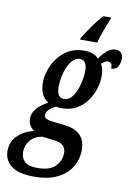

<svg xmlns="http://www.w3.org/2000/svg" viewBox="-155 -831 784 1136"><g transform="rotate(10 237.0 -263.0)"><path d="M262 -616Q281 -648 311 -691Q341 -734 371 -766H419L414 -753Q400 -718 386 -680.5Q372 -643 362 -606H260ZM133 240Q37 240 -6 206Q-49 172 -49 117Q-49 76 -29.5 47Q-10 18 21 -0.5Q52 -19 86 -26Q71 -36 60 -53Q49 -70 49 -94Q49 -128 71.5 -154.5Q94 -181 139 -206Q87 -238 87 -317Q87 -353 100 -393Q113 -433 139 -467.5Q165 -502 204 -524Q243 -546 295 -546Q322 -546 345 -538.5Q368 -531 383 -514Q403 -543 426.5 -563.5Q450 -584 479 -584Q501 -584 512 -570.5Q523 -557 523 -537Q523 -515 512 -492Q501 -469 470 -469Q473 -507 446 -507Q434 -507 425 -501Q416 -495 406 -487Q423 -459 423 -416Q423 -379 411 -339.5Q399 -300 374.5 -265.5Q350 -231 312 -209Q274 -187 221 -187Q204 -187 190 -191Q169 -182 151 -166Q133 -150 133 -131Q133 -116 145.5 -109.5Q158 -103 176 -101L263 -91Q320 -84 351.5 -53Q383 -22 383 37Q383 92 355 138.5Q327 185 271.5 212.5Q216 240 133 240ZM226 -243Q250 -243 267.5 -261Q285 -279 297 -307.5Q309 -336 315.5 -368Q322 -400 322 -427Q322 -493 279 -493Q256 -493 238 -475Q220 -457 207.5 -428.5Q195 -400 189 -368.5Q183 -337 183 -310Q183 -274 194.5 -258.5Q206 -243 226 -243ZM142 186Q217 186 250 151.5Q283 117 283 72Q283 44 266 27.5Q249 11 209 7L139 -1Q95 5 69 35.5Q43 66 43 107Q43 142 64.5 164Q86 186 142 186Z"/></g></svg>

Font: Noto Serif ExtraCondensed SemiBold
Style: Italic
Weight: 600
Width: 2
Italic angle: -12°
Designer: Monotype Design Team
Foundry: Monotype Imaging Inc.
Version: Version 2.013